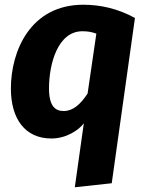

<svg xmlns="http://www.w3.org/2000/svg" viewBox="-20 -568 615 811"><path d="M296 223 452 206 550 -492C478 -532 403 -548 332 -548C108 -548 26 -352 26 -194C26 -66 86 17 197 17C261 17 313 -19 334 -47ZM249 -99C213 -99 187 -120 187 -195C187 -298 224 -436 328 -436C351 -436 367 -433 387 -426L350 -173C320 -127 288 -99 249 -99Z"/></svg>

Font: Fira Sans
Style: Bold Italic
Weight: 700
Italic angle: -8°
Designer: bBox Type GmbH & Carrois Corporate GbR & Edenspiekermann AG
Foundry: bBox Type GmbH & Carrois Corporate GbR & Edenspiekermann AG
Version: Version 4.301;PS 004.301;hotconv 1.0.88;makeotf.lib2.5.64775